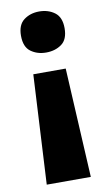

<svg xmlns="http://www.w3.org/2000/svg" viewBox="-84 -597 456 811"><g transform="rotate(-10 144.0 -191.0)"><path d="M238 -466Q238 -418 210.5 -398Q183 -378 144 -378Q106 -378 78.5 -398Q51 -418 51 -466Q51 -513 78.5 -533.5Q106 -554 144 -554Q183 -554 210.5 -533.5Q238 -513 238 -466ZM74 -297H213L238 172H49Z"/></g></svg>

Font: Noto Sans Myanmar ExtraBold
Style: Regular
Weight: 800
Designer: Monotype Design Team
Foundry: Monotype Imaging Inc.
Version: Version 2.107; ttfautohint (v1.8.4.7-5d5b)